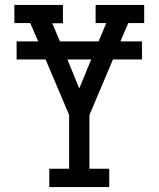

<svg xmlns="http://www.w3.org/2000/svg" viewBox="-20 -755 640 775"><path d="M179 0V-74H259V-291L164 -515H47V-588H134L102 -662H38V-735H234V-661H191L222 -588H378L409 -662H366V-735H562V-662H498L466 -588H553V-515H436L341 -291V-74H421V0ZM300 -398 348 -515H252Z"/></svg>

Font: Iosevka Slab Extended
Style: Regular
Weight: 400
Width: 7
Monospace: yes
Designer: Belleve Invis
Foundry: Belleve Invis
Version: Version 11.1.1; ttfautohint (v1.8.3)